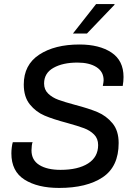

<svg xmlns="http://www.w3.org/2000/svg" viewBox="-20 -915 669 945"><path d="M588 -536Q588 -515 584 -492H486Q490 -512 490 -520Q490 -562 455 -584.5Q420 -607 361 -607Q289 -607 243 -581Q197 -555 197 -504Q197 -474 217 -454.5Q237 -435 267 -424Q297 -413 349 -399Q418 -381 460.5 -363Q503 -345 533.5 -308.5Q564 -272 564 -211Q564 -95 485.5 -42.5Q407 10 271 10Q165 10 100.5 -31Q36 -72 36 -160Q36 -174 38 -190Q40 -206 43 -215H141Q138 -212 136.5 -198Q135 -184 135 -175Q135 -127 173.5 -103Q212 -79 278 -79Q364 -79 413.5 -110.5Q463 -142 463 -201Q463 -233 443 -253Q423 -273 393.5 -284Q364 -295 310 -310Q242 -328 199.5 -346Q157 -364 127 -401Q97 -438 97 -499Q97 -596 173 -646Q249 -696 371 -696Q469 -696 528.5 -656.5Q588 -617 588 -536ZM543 -895 544 -892 408 -750H339L453 -895Z"/></svg>

Font: Chivo
Style: Italic
Weight: 400
Italic angle: -8.05°
Designer: Hector Gatti
Foundry: Omnibus-Type
Version: Version 1.007